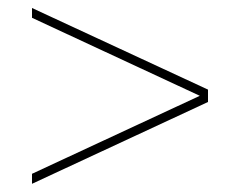

<svg xmlns="http://www.w3.org/2000/svg" viewBox="-20 -627 600 480"><path d="M60 -582.5V-607L500 -403V-372L60 -167.5V-192.5L479.5 -387.5Z"/></svg>

Font: BodoniModa 10 Custom
Style: Regular
Weight: 400
Designer: Owen Earl
Foundry: indestructible type
Version: Version 2.005